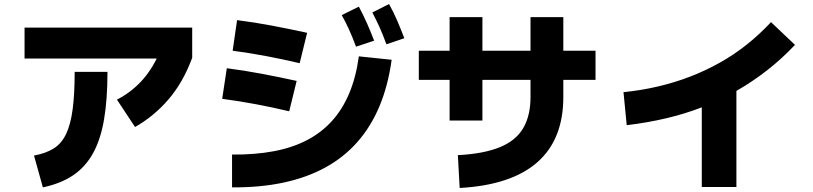

<svg xmlns="http://www.w3.org/2000/svg" viewBox="-20 -874 4040 954"><path d="M651 -243 561 -379Q626 -412 678 -466Q730 -520 769 -604L797 -583H102V-737H935V-587Q890 -465 817.5 -380.5Q745 -296 651 -243ZM193 57 149 -101Q208 -112 247 -136.5Q286 -161 308.5 -208.5Q331 -256 341 -331Q351 -406 351 -517H514Q514 -380 497 -280.5Q480 -181 442.5 -113Q405 -45 344 -3.5Q283 38 193 57Z M1506 -711 1469 -560Q1384 -580 1301.5 -595.5Q1219 -611 1136 -622L1158 -774Q1245 -763 1332 -746.5Q1419 -730 1506 -711ZM1454 -472 1417 -321Q1333 -341 1250 -356.5Q1167 -372 1084 -383L1107 -535Q1193 -524 1280 -507.5Q1367 -491 1454 -472ZM1133 57V-106Q1247 -105 1340 -122.5Q1433 -140 1505 -177.5Q1577 -215 1629.5 -273Q1682 -331 1715.5 -411Q1749 -491 1763 -594L1926 -577Q1908 -447 1865 -345Q1822 -243 1754.5 -167Q1687 -91 1595 -41Q1503 9 1387.5 33.5Q1272 58 1133 57ZM1749 -642Q1730 -693 1713 -730Q1696 -767 1678 -799L1763 -841Q1785 -800 1804 -757Q1823 -714 1839 -672ZM1900 -654Q1881 -706 1864 -743Q1847 -780 1830 -812L1913 -854Q1936 -813 1954.5 -769.5Q1973 -726 1989 -684Z M2061 -477V-622H2939V-477ZM2377 -275H2214V-789H2377ZM2264 60 2255 -103Q2384 -110 2463.5 -142.5Q2543 -175 2579.5 -237Q2616 -299 2616 -392V-789H2779V-392Q2779 -181 2649.5 -67.5Q2520 46 2264 60Z M3094 -252 3078 -416Q3167 -425 3250 -444.5Q3333 -464 3409.5 -493.5Q3486 -523 3556.5 -562.5Q3627 -602 3690.5 -652.5Q3754 -703 3811 -764L3930 -651Q3865 -582 3792 -525Q3719 -468 3638.5 -422Q3558 -376 3470.5 -342Q3383 -308 3289 -286Q3195 -264 3094 -252ZM3467 -445H3639V55H3467Z"/></svg>

Font: Murecho Thin ExtraBold
Style: Regular
Weight: 800
Version: Version 1.010